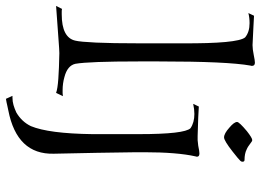

<svg xmlns="http://www.w3.org/2000/svg" viewBox="-143 -571 879 647"><g transform="rotate(90 296.5 -247.5)"><path d="M-7 3 3 -17Q7 -16 11.5 -16Q16 -16 21 -16Q100 -16 110 -62Q114 -78 116.5 -131.5Q119 -185 119 -276V-422Q120 -609 99 -634Q81 -649 51 -649Q33 -649 17 -645L26 -664Q38 -663 63 -662Q88 -661 125 -659Q132 -659 140 -660Q148 -661 158 -663Q177 -667 184 -667Q195 -667 195 -657Q195 -654 194 -652Q187 -613 183.5 -536Q180 -459 180 -343V-275Q180 -192 182 -138.5Q184 -85 188 -62Q194 -35 233 -25Q254 -19 277 -19Q282 -19 287 -19Q292 -19 297 -20L286 3Q273 -2 239 -4.5Q205 -7 152 -8Q143 -8 103.5 -5Q64 -2 -7 3ZM436 -563Q423 -563 403 -581Q384 -597 384 -607Q384 -614 415 -640Q438 -658 445 -658Q449 -658 456 -652Q461 -648 466.5 -644.5Q472 -641 477 -639Q491 -632 512 -632Q518 -632 518 -625Q518 -621 515 -618Q512 -615 504.5 -608.5Q497 -602 484 -592Q447 -563 436 -563ZM306 172 296 150H302Q315 150 327 146.5Q339 143 352 137Q383 119 398 88Q423 28 425 -119V-276Q425 -430 405 -450Q386 -463 357 -463Q349 -463 340.5 -462Q332 -461 323 -459L332 -478Q344 -477 369 -476Q394 -475 431 -474Q443 -473 464 -476Q483 -480 490 -480Q501 -480 501 -472Q501 -469 500 -467Q493 -436 489.5 -392.5Q486 -349 486 -294V-268L488 -134L491 11Q494 135 345 164Q338 165 328.5 167.5Q319 170 306 172Z"/></g></svg>

Font: Gideon Roman
Style: Regular
Weight: 400
Designer: Robert E. Leuschke
Foundry: Robert E. Leuschke
Version: Version 2.010